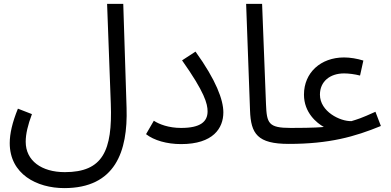

<svg xmlns="http://www.w3.org/2000/svg" viewBox="-20 -734 2006 986"><path d="M30 1C30 160 169 232 310 232C572 232 637 44 630 -180L613 -714H530L549 -201C558 40 508 150 313 150C193 150 112 91 112 -6C112 -46 123 -92 144 -148L72 -176C43 -105 30 -47 30 1Z M730 -45C771 -13 837 6 910 6C1075 6 1127 -76 1127 -157C1127 -221 1090 -322 984 -469L915 -424C1031 -260 1046 -201 1046 -162C1046 -109 1009 -77 910 -77C846 -77 797 -96 770 -114Z M1463 5C1492 5 1513 -16 1513 -38C1513 -59 1501 -77 1473 -77C1358 -77 1350 -101 1346 -199L1326 -714H1244L1264 -167C1268 -47 1302 5 1463 5Z M1463 5C1671 5 1802 -32 1936 -87L1908 -160C1831 -125 1817 -122 1785 -112C1727 -110 1623 -161 1623 -248C1623 -315 1674 -357 1747 -357C1771 -357 1802 -353 1829 -346L1846 -423C1814 -433 1778 -439 1747 -439C1627 -439 1541 -361 1541 -248C1541 -155 1607 -102 1643 -82C1630 -81 1599 -77 1473 -77Z"/></svg>

Font: Noto Sans Arabic UI
Style: Regular
Weight: 400
Designer: Monotype Design Team, Nadine Chahine and Nizar Qandah
Foundry: Monotype Imaging Inc.
Version: Version 2.010